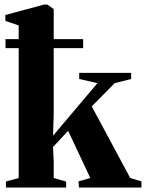

<svg xmlns="http://www.w3.org/2000/svg" viewBox="-20 -838 652 858"><path d="M6.5 0V-27L63.5 -42.5V-724.5L4 -744.5V-771L176.5 -817.5H192L220 -797V-326.5L217 -231.5L415.5 -466.5L334 -485V-512.5H566V-485L492.5 -466.5L390 -362.5L562 -42.5L612 -27.5V0H333L330.5 -27.5L383.5 -42.5L284.5 -253.5L217 -181L220 -119V-42.5L275.5 -26.5V0ZM4.5 -663H351.5V-623H4.5Z"/></svg>

Font: Merriweather 120pt ExtraBold
Style: Regular
Weight: 800
Version: Version 2.100